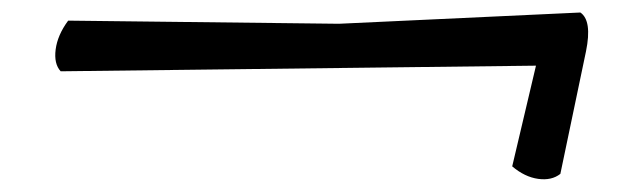

<svg xmlns="http://www.w3.org/2000/svg" viewBox="-20 -447 1001 307"><path d="M522 -409 908 -427Q927 -414 917 -365L876 -169Q862 -158 840.5 -161Q819 -164 799 -181L837 -342L77 -333Q66 -345 69 -368Q72 -391 89 -414Z"/></svg>

Font: Tillana SemiBold
Style: Regular
Weight: 600
Designer: Lipi Raval (Devanagari, Latin), Jonny Pinhorn (Latin)
Foundry: Indian Type Foundry
Version: Version 2.003;PS 1.0;hotconv 1.0.79;makeotf.lib2.5.61930; tt